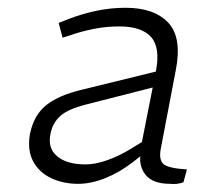

<svg xmlns="http://www.w3.org/2000/svg" viewBox="-20 -730 531 494"><path d="M452 -261Q444 -258 435 -257Q426 -256 418 -257Q372 -257 353.5 -281.5Q335 -306 343 -341V-354L381 -546Q393 -608 368.5 -635Q344 -662 287 -662Q252 -662 220.5 -655.5Q189 -649 166 -641L141 -633L131 -671L159 -682Q193 -695 229.5 -702.5Q266 -710 303 -710Q377 -710 413 -671.5Q449 -633 432 -548L394 -349Q388 -319 400.5 -308Q413 -297 461 -294ZM181 -257Q143 -257 112 -271.5Q81 -286 65.5 -314.5Q50 -343 57 -385Q67 -434 99 -459.5Q131 -485 190 -499L402 -551L393 -510L201 -461Q154 -449 134.5 -431Q115 -413 110 -386Q102 -349 127 -328Q152 -307 200 -307Q224 -307 253.5 -317Q283 -327 315 -346L370 -380L368 -349L322 -313Q287 -286 250.5 -271.5Q214 -257 181 -257Z"/></svg>

Font: REM ExtraLight
Style: Italic
Weight: 250
Italic angle: -11°
Designer: Octavio Pardo
Foundry: Ashler Design
Version: Version 1.005;gftools[0.9.28]